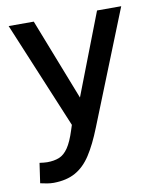

<svg xmlns="http://www.w3.org/2000/svg" viewBox="-76 -560 635 775"><g transform="rotate(-10 241.0 -172.5)"><path d="M82 155.3Q69.3 155.3 55.4 153.1Q41.5 150.9 27.3 147.5L39.1 65.9Q47.9 66.9 55.7 67.9Q63.5 68.8 70.3 68.8Q98.6 68.8 119.4 60.5Q140.1 52.2 156.5 28.3Q172.9 4.4 187.5 -41.5L194.3 -62.5L12.2 -499.5H115.2L245.6 -165.5L374.5 -499.5H473.6L287.6 -34.7Q261.7 30.8 234.6 72.5Q207.5 114.3 171.1 134.5Q134.8 154.8 82 155.3Z"/></g></svg>

Font: Pontano Sans SemiBold
Style: Regular
Weight: 600
Designer: Vernon Adams
Foundry: Vernon Adams
Version: Version 2.001